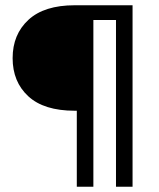

<svg xmlns="http://www.w3.org/2000/svg" viewBox="-20 -710 604 730"><path d="M484 0H421V-634H335V0H272V-289H264Q147 -289 87.5 -344Q28 -399 28 -489Q28 -579 88 -634.5Q148 -690 264 -690H484Z"/></svg>

Font: Poppins-tnum Light
Style: Regular
Weight: 300
Designer: Ninad Kale (Devanagari), Jonny Pinhorn (Latin)
Foundry: Indian Type Foundry
Version: Version 4.004